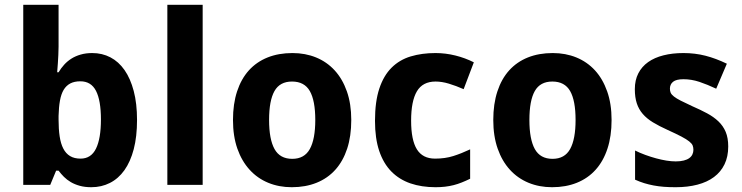

<svg xmlns="http://www.w3.org/2000/svg" viewBox="-20 -780 3131 810"><path d="M369.1 -556.2Q411.1 -556.2 445.8 -538.1Q480.5 -520 505.4 -484.4Q530.3 -448.7 544.2 -396Q558.1 -343.3 558.1 -273.9Q558.1 -203.6 544.2 -150.6Q530.3 -97.7 504.9 -62Q479.5 -26.4 443.8 -8.3Q408.2 9.8 365.2 9.8Q337.9 9.8 316.7 3.9Q295.4 -2 278.8 -11.7Q262.2 -21.5 249.8 -33.9Q237.3 -46.4 227.1 -60.1H216.8L191.9 0H78.1V-759.8H227.1V-583Q227.1 -566.9 226.1 -548.1Q225.1 -529.3 224.1 -513.2Q222.7 -494.1 221.2 -475.1H227.1Q237.3 -492.2 250.5 -506.8Q263.7 -521.5 281 -532.5Q298.3 -543.5 320.3 -549.8Q342.3 -556.2 369.1 -556.2ZM318.8 -437Q293.9 -437 276.6 -428Q259.3 -418.9 248.5 -400.9Q237.8 -382.8 232.9 -355.2Q228 -327.6 227.1 -291V-274.9Q227.1 -235.4 231.7 -204.6Q236.3 -173.8 247.1 -153.1Q257.8 -132.3 275.6 -121.6Q293.5 -110.8 319.8 -110.8Q364.3 -110.8 385 -153.1Q405.8 -195.3 405.8 -275.9Q405.8 -356.4 385 -396.7Q364.3 -437 318.8 -437Z M835 0H686V-759.8H835Z M1115.2 -273.9Q1115.2 -192.4 1138.2 -151.1Q1161.1 -109.9 1212.9 -109.9Q1264.2 -109.9 1287.1 -151.4Q1310.1 -192.9 1310.1 -273.9Q1310.1 -355.5 1287.1 -395.8Q1264.2 -436 1211.9 -436Q1160.6 -436 1137.9 -395.8Q1115.2 -355.5 1115.2 -273.9ZM1461.9 -273.9Q1461.9 -205.6 1444.6 -152.8Q1427.2 -100.1 1394.8 -64Q1362.3 -27.8 1315.7 -9Q1269 9.8 1210.9 9.8Q1156.7 9.8 1111.3 -9Q1065.9 -27.8 1033 -64Q1000 -100.1 981.4 -152.8Q962.9 -205.6 962.9 -273.9Q962.9 -341.8 980.2 -394.5Q997.6 -447.3 1030 -483.2Q1062.5 -519 1108.9 -537.6Q1155.3 -556.2 1213.9 -556.2Q1268.1 -556.2 1313.5 -537.6Q1358.9 -519 1391.8 -483.2Q1424.8 -447.3 1443.4 -394.5Q1461.9 -341.8 1461.9 -273.9Z M1817.4 9.8Q1758.8 9.8 1711.7 -6.3Q1664.6 -22.5 1631.1 -56.4Q1597.7 -90.3 1579.8 -143.3Q1562 -196.3 1562 -270Q1562 -351.6 1580.3 -406.5Q1598.6 -461.4 1632.1 -494.6Q1665.5 -527.8 1712.6 -542Q1759.8 -556.2 1817.4 -556.2Q1859.4 -556.2 1900.9 -545.9Q1942.4 -535.6 1979 -517.1L1936 -403.8Q1903.8 -418 1874 -427Q1844.2 -436 1817.4 -436Q1763.2 -436 1738.8 -394.8Q1714.4 -353.5 1714.4 -271Q1714.4 -189 1738.8 -149.9Q1763.2 -110.8 1815.4 -110.8Q1857.9 -110.8 1892.6 -121.8Q1927.2 -132.8 1963.4 -149.9V-25.9Q1945.3 -17.1 1928.2 -10.3Q1911.1 -3.4 1893.8 1Q1876.5 5.4 1857.7 7.6Q1838.9 9.8 1817.4 9.8Z M2213.4 -273.9Q2213.4 -192.4 2236.3 -151.1Q2259.3 -109.9 2311 -109.9Q2362.3 -109.9 2385.3 -151.4Q2408.2 -192.9 2408.2 -273.9Q2408.2 -355.5 2385.3 -395.8Q2362.3 -436 2310.1 -436Q2258.8 -436 2236.1 -395.8Q2213.4 -355.5 2213.4 -273.9ZM2560.1 -273.9Q2560.1 -205.6 2542.7 -152.8Q2525.4 -100.1 2492.9 -64Q2460.4 -27.8 2413.8 -9Q2367.2 9.8 2309.1 9.8Q2254.9 9.8 2209.5 -9Q2164.1 -27.8 2131.1 -64Q2098.1 -100.1 2079.6 -152.8Q2061 -205.6 2061 -273.9Q2061 -341.8 2078.4 -394.5Q2095.7 -447.3 2128.2 -483.2Q2160.6 -519 2207 -537.6Q2253.4 -556.2 2312 -556.2Q2366.2 -556.2 2411.6 -537.6Q2457 -519 2490 -483.2Q2522.9 -447.3 2541.5 -394.5Q2560.1 -341.8 2560.1 -273.9Z M3052.2 -162.1Q3052.2 -119.1 3036.6 -86.9Q3021 -54.7 2992.2 -33.2Q2963.4 -11.7 2922.4 -1Q2881.3 9.8 2830.6 9.8Q2803.7 9.8 2780.8 8.1Q2757.8 6.3 2737.3 2.4Q2716.8 -1.5 2697.8 -7.3Q2678.7 -13.2 2659.2 -22V-145Q2679.7 -134.8 2702.4 -126.5Q2725.1 -118.2 2747.6 -112.1Q2770 -106 2791.3 -102.5Q2812.5 -99.1 2830.6 -99.1Q2850.6 -99.1 2864.7 -102.8Q2878.9 -106.4 2887.9 -113Q2897 -119.6 2901.1 -128.7Q2905.3 -137.7 2905.3 -147.9Q2905.3 -158.2 2902.1 -166.3Q2898.9 -174.3 2887.7 -183.3Q2876.5 -192.4 2854.7 -203.9Q2833 -215.3 2796.4 -231.9Q2760.7 -248 2734.6 -263.9Q2708.5 -279.8 2691.7 -299.3Q2674.8 -318.8 2666.5 -344Q2658.2 -369.1 2658.2 -403.8Q2658.2 -441.9 2672.9 -470.5Q2687.5 -499 2714.4 -518.1Q2741.2 -537.1 2779.1 -546.6Q2816.9 -556.2 2863.3 -556.2Q2912.1 -556.2 2956.1 -544.9Q3000 -533.7 3046.4 -511.2L3001.5 -405.8Q2964.4 -423.3 2930.7 -434.6Q2897 -445.8 2863.3 -445.8Q2833 -445.8 2819.6 -435.1Q2806.2 -424.3 2806.2 -405.8Q2806.2 -396 2809.6 -388.4Q2813 -380.9 2823.2 -372.8Q2833.5 -364.7 2852.1 -355.2Q2870.6 -345.7 2900.4 -332Q2935.1 -316.9 2962.9 -302Q2990.7 -287.1 3010.7 -268.1Q3030.8 -249 3041.5 -223.6Q3052.2 -198.2 3052.2 -162.1Z"/></svg>

Font: Droid Sans
Style: Bold
Weight: 700
Foundry: Ascender Corporation
Version: Version 1.00 build 112